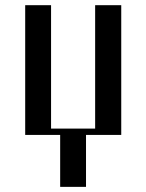

<svg xmlns="http://www.w3.org/2000/svg" viewBox="-20 -520 561 740"><path d="M346.7 -24.4H176.8V-500H77.1V0H211.9V200.2H311.5V0H447.3V-500H346.7Z"/></svg>

Font: TriodPostnaja
Style: Medium
Weight: 500
Version: 20110805; ttfautohint (v0.96) -l 8 -r 50 -G 200 -x 14 -w "G"